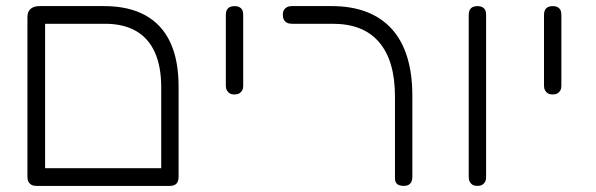

<svg xmlns="http://www.w3.org/2000/svg" viewBox="-20 -600 1957 630"><path d="M99 10Q90 10 83.5 6.5Q77 3 73.5 -3.5Q70 -10 70 -19V-544Q70 -562 80.5 -571Q91 -580 110 -580H321Q402 -580 456.5 -550Q511 -520 538.5 -461.5Q566 -403 566 -316V-20Q566 -10 563 -3.5Q560 3 553.5 6.5Q547 10 538 10Q529 10 522.5 7.5Q516 5 512.5 -0.5Q509 -6 509 -13V-313Q509 -382 488 -428.5Q467 -475 426 -498.5Q385 -522 324 -522H128V-20Q128 -10 124.5 -3.5Q121 3 115 6.5Q109 10 99 10ZM99 10 100 -48H536L537 10Z M749 -290Q740 -290 734 -293.5Q728 -297 724.5 -303.5Q721 -310 721 -319V-552Q721 -561 724.5 -567.5Q728 -574 734.5 -577Q741 -580 750 -580Q759 -580 765.5 -576.5Q772 -573 775 -567Q778 -561 778 -551V-318Q778 -309 774.5 -303Q771 -297 765 -293.5Q759 -290 749 -290Z M1305 10Q1296 10 1289.5 7.5Q1283 5 1279.5 -0.5Q1276 -6 1276 -13V-283Q1276 -342 1263 -386.5Q1250 -431 1224 -461.5Q1198 -492 1160 -507Q1122 -522 1071 -522H938Q928 -522 921.5 -525.5Q915 -529 911.5 -535.5Q908 -542 908 -551Q908 -561 911.5 -567Q915 -573 921.5 -576.5Q928 -580 937 -580H1068Q1133 -580 1182.5 -561Q1232 -542 1265.5 -505Q1299 -468 1316 -413Q1333 -358 1333 -286V-20Q1333 -10 1330 -3.5Q1327 3 1320.5 6.5Q1314 10 1305 10Z M1546 10Q1537 10 1531 6.5Q1525 3 1521.5 -3.5Q1518 -10 1518 -19V-552Q1518 -561 1521.5 -567.5Q1525 -574 1531.5 -577Q1538 -580 1547 -580Q1556 -580 1562.5 -576.5Q1569 -573 1572 -567Q1575 -561 1575 -551V-18Q1575 -9 1571.5 -3Q1568 3 1562 6.5Q1556 10 1546 10Z M1793 -290Q1784 -290 1778 -293.5Q1772 -297 1768.5 -303.5Q1765 -310 1765 -319V-552Q1765 -561 1768.5 -567.5Q1772 -574 1778.5 -577Q1785 -580 1794 -580Q1803 -580 1809.5 -576.5Q1816 -573 1819 -567Q1822 -561 1822 -551V-318Q1822 -309 1818.5 -303Q1815 -297 1809 -293.5Q1803 -290 1793 -290Z"/></svg>

Font: Fredoka Light
Style: Regular
Weight: 300
Designer: Ben Nathan
Foundry: Milena B. Brandão, Ben Nathan
Version: Version 2.001